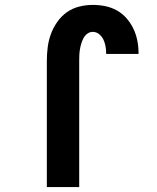

<svg xmlns="http://www.w3.org/2000/svg" viewBox="-20 -763 640 783"><path d="M171 0V-514Q171 -542 174.5 -570Q178 -598 187.5 -624Q197 -650 213.5 -673.5Q230 -697 252.5 -713Q275 -729 302.5 -736Q330 -743 358 -743Q384 -743 409 -738Q434 -733 456.5 -720.5Q479 -708 496 -688.5Q513 -669 524 -646Q535 -623 540 -597.5Q545 -572 545 -547V-543H413V-544Q413 -559 410.5 -573.5Q408 -588 402 -601Q396 -614 384.5 -623.5Q373 -633 358 -633Q346 -633 336 -625.5Q326 -618 320.5 -607.5Q315 -597 311.5 -585.5Q308 -574 306 -562Q304 -550 303.5 -538Q303 -526 303 -514V0Z"/></svg>

Font: Iosevka Extrabold Extended
Style: Regular
Weight: 800
Width: 7
Monospace: yes
Designer: Belleve Invis
Foundry: Belleve Invis
Version: Version 32.5.0; ttfautohint (v1.8.4)